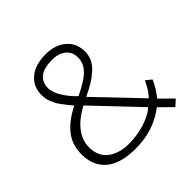

<svg xmlns="http://www.w3.org/2000/svg" viewBox="-187 -916 1103 1103"><g transform="rotate(-45 365.0 -364.0)"><path d="M311.5 10.7Q246.6 10.7 198.5 -4.6Q150.4 -20 122.6 -47.4Q94.7 -74.7 81.8 -109.1Q68.8 -143.6 68.8 -185.5Q68.8 -226.1 80.3 -260Q91.8 -293.9 114.7 -321.5Q137.7 -349.1 167.2 -371.1Q196.8 -393.1 237.8 -414.6Q219.7 -436 211.4 -446.5Q203.1 -457 190.2 -474.4Q177.2 -491.7 171.6 -503.2Q166 -514.6 159.2 -530Q152.3 -545.4 149.9 -560.5Q147.5 -575.7 147.5 -592.3Q147.5 -657.2 195.6 -698.2Q243.7 -739.3 331.1 -739.3Q405.3 -739.3 453.4 -699.2Q501.5 -659.2 501.5 -588.4Q501.5 -558.1 488.5 -531Q475.6 -503.9 450.2 -481Q424.8 -458 394.3 -439.2Q363.8 -420.4 321.8 -400.9L570.3 -140.6Q604.5 -177.2 627 -230L662.1 -202.1Q641.6 -153.8 603 -105.5L678.7 -30.3L642.1 2.9L566.9 -71.8Q515.1 -32.7 453.4 -11Q391.6 10.7 311.5 10.7ZM305.7 -36.1Q370.1 -36.1 432.6 -55.4Q495.1 -74.7 531.7 -106.9L275.4 -377.4Q127.9 -296.9 127.9 -183.6Q127.9 -145.5 142.3 -116.5Q156.7 -87.4 181.9 -70.3Q207 -53.2 238.3 -44.7Q269.5 -36.1 305.7 -36.1ZM293.5 -435.1Q311 -443.8 320.6 -448.7Q330.1 -453.6 345.7 -462.4Q361.3 -471.2 370.1 -477.1Q378.9 -482.9 391.4 -491.9Q403.8 -501 410.9 -508.5Q418 -516.1 426.3 -526.4Q434.6 -536.6 438.7 -546.6Q442.9 -556.6 445.8 -568.8Q448.7 -581.1 448.7 -594.2Q448.7 -640.1 416.5 -665.3Q384.3 -690.4 336.9 -690.4Q265.1 -690.4 233.4 -664.1Q201.7 -637.7 201.7 -592.8Q201.7 -556.2 230 -511.5Q258.3 -466.8 293.5 -435.1Z"/></g></svg>

Font: Oxygen Light
Style: Regular
Weight: 300
Designer: vernon adams
Foundry: Vernon Adams
Version: Version Release 0.2.3 webfont; ttfautohint (v0.93.3-1d66) -l